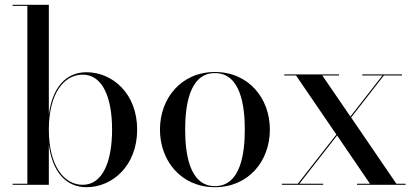

<svg xmlns="http://www.w3.org/2000/svg" viewBox="-20 -770 1733 800"><path d="M94 -745.5V-4.5H32.5V0H183.5V-167.5C198 -55.5 253.5 10 340.5 10C449 10 551.5 -80 551.5 -230C551.5 -380 449 -469 340.5 -469C253.5 -469 198 -404 183.5 -292.5V-750H32.5V-745.5ZM183.5 -230C183.5 -381.5 247 -459 324.5 -459C407.5 -459 447 -364 447 -230C447 -96 407.5 0 324.5 0C247 0 183.5 -78.5 183.5 -230Z M646.5 -230C646.5 -100 734.5 10 875.5 10C1016.5 10 1104.5 -100 1104.5 -230C1104.5 -360 1016.5 -470 875.5 -470C734.5 -470 646.5 -360 646.5 -230ZM751.5 -230C751.5 -324 767 -465.5 875.5 -465.5C984.5 -465.5 1000 -324 1000 -230C1000 -136 984.5 5.5 875.5 5.5C767 5.5 751.5 -136 751.5 -230Z M1154.5 -4.5V0H1326.5V-4.5H1227.5L1384.5 -205.5L1521.5 -4.5H1467.5V0H1670V-4.5H1631.5L1443 -280.5L1579.5 -455.5H1655V-460H1489.5V-455.5H1573.5L1440 -284.5L1323 -455.5H1392.5V-460H1164.5V-455.5H1213.5L1381.5 -209.5L1221 -4.5Z"/></svg>

Font: Bodoni* 36pt
Style: Regular
Weight: 400
Version: Version 2.3